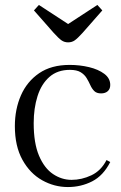

<svg xmlns="http://www.w3.org/2000/svg" viewBox="-20 -745 490 775"><path d="M410 -99 425 -91Q397 -36 352 -13Q307 10 254 10Q199 10 150 -17.5Q101 -45 70.5 -100Q40 -155 40 -236Q40 -304 64.5 -360Q89 -416 138 -449.5Q187 -483 261 -483Q302 -483 339.5 -474Q377 -465 401 -447Q425 -429 425 -402Q425 -386 415 -377Q405 -368 388 -368Q370 -368 360.5 -377.5Q351 -387 344.5 -401.5Q338 -416 329.5 -430Q321 -444 305.5 -453.5Q290 -463 262 -463Q212 -463 179.5 -434.5Q147 -406 131.5 -357Q116 -308 116 -248Q116 -167 137.5 -116.5Q159 -66 194 -42.5Q229 -19 269 -19Q310 -19 349 -37.5Q388 -56 410 -99ZM255 -648 373 -725 393 -703 313 -612Q293 -590 281.5 -582Q270 -574 255 -574Q240 -574 228.5 -582Q217 -590 197 -612L117 -703L137 -725Z"/></svg>

Font: Gilda Display
Style: Regular
Weight: 400
Designer: Eduardo Rodriguez Tunni
Foundry: Eduardo Rodriguez Tunni
Version: Version 1.002; ttfautohint (v1.8.4.7-5d5b);gftools[0.9.22]